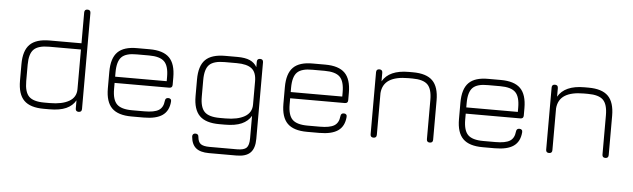

<svg xmlns="http://www.w3.org/2000/svg" viewBox="-53 -891 4253 1291"><g transform="rotate(5 2074.0 -245.0)"><path d="M255 0Q163.5 0 121.8 -41.8Q80 -83.5 80 -175V-286Q80 -377.5 121.8 -419.2Q163.5 -461 255 -461H470V-669Q470 -690 491 -690Q512 -690 512 -669V-21Q512 0 491 0Q470 0 470 -21V-76Q449 -38.5 406.2 -19.2Q363.5 0 293 0ZM255 -42H293Q375 -42 422.5 -69.2Q470 -96.5 470 -151V-419H255Q181.5 -419 151.8 -389.2Q122 -359.5 122 -286V-175Q122 -101.5 151.8 -71.8Q181.5 -42 255 -42Z M715 -215V-174Q715 -101.5 744.8 -71.8Q774.5 -42 848 -42H930Q997.5 -42 1027.5 -60.5Q1057.5 -79 1062 -124Q1063 -134.5 1068.2 -139.8Q1073.5 -145 1084 -145Q1094 -145 1099.5 -139.2Q1105 -133.5 1104 -123Q1099 -59.5 1056.5 -29.8Q1014 0 930 0H848Q756.5 0 714.8 -41.8Q673 -83.5 673 -174V-286Q673 -378.5 714.8 -420.2Q756.5 -462 848 -461H930Q1021.5 -461 1063.2 -419.2Q1105 -377.5 1105 -286V-236Q1105 -215 1084 -215ZM848 -419Q774.5 -420 744.8 -390.2Q715 -360.5 715 -286V-257H1063V-286Q1063 -359.5 1033.2 -389.2Q1003.5 -419 930 -419Z M1388 200Q1329.5 200 1300 175.8Q1270.5 151.5 1266 99Q1265.5 88.5 1271 82.8Q1276.5 77 1286 77Q1296.5 77 1302 82.2Q1307.5 87.5 1308 98Q1311 132.5 1329.2 145.2Q1347.5 158 1388 158H1574Q1620.5 158 1637.8 140.8Q1655 123.5 1655 77V-75Q1633.5 -38 1590.8 -19Q1548 0 1478 0H1440Q1348.5 0 1306.8 -41.8Q1265 -83.5 1265 -174V-286Q1265 -378.5 1306.8 -419.8Q1348.5 -461 1440 -461H1522Q1575.5 -461 1607 -447Q1638.5 -433 1655 -403.5V-440Q1655 -461 1676 -461Q1697 -461 1697 -440V77Q1697 140.5 1667.5 170.2Q1638 200 1574 200ZM1440 -42H1478Q1560 -42 1607.5 -69.2Q1655 -96.5 1655 -151V-307Q1655 -368.5 1622.8 -393.8Q1590.5 -419 1522 -419H1440Q1366.5 -419 1336.8 -389.8Q1307 -360.5 1307 -286V-174Q1307 -101.5 1336.8 -71.8Q1366.5 -42 1440 -42Z M1900 -215V-174Q1900 -101.5 1929.8 -71.8Q1959.5 -42 2033 -42H2115Q2182.5 -42 2212.5 -60.5Q2242.5 -79 2247 -124Q2248 -134.5 2253.2 -139.8Q2258.5 -145 2269 -145Q2279 -145 2284.5 -139.2Q2290 -133.5 2289 -123Q2284 -59.5 2241.5 -29.8Q2199 0 2115 0H2033Q1941.5 0 1899.8 -41.8Q1858 -83.5 1858 -174V-286Q1858 -378.5 1899.8 -420.2Q1941.5 -462 2033 -461H2115Q2206.5 -461 2248.2 -419.2Q2290 -377.5 2290 -286V-236Q2290 -215 2269 -215ZM2033 -419Q1959.5 -420 1929.8 -390.2Q1900 -360.5 1900 -286V-257H2248V-286Q2248 -359.5 2218.2 -389.2Q2188.5 -419 2115 -419Z M2481 0Q2460 0 2460 -21V-440Q2460 -461 2481 -461Q2502 -461 2502 -440V-382Q2547.5 -461 2679 -461H2707Q2798.5 -461 2840.2 -419.2Q2882 -377.5 2882 -286V-21Q2882 0 2861 0Q2840 0 2840 -21V-286Q2840 -359.5 2810.2 -389.2Q2780.5 -419 2707 -419H2679Q2596 -419 2551.5 -390.8Q2507 -362.5 2502 -303V-21Q2502 0 2481 0Z M3085 -215V-174Q3085 -101.5 3114.8 -71.8Q3144.5 -42 3218 -42H3300Q3367.5 -42 3397.5 -60.5Q3427.5 -79 3432 -124Q3433 -134.5 3438.2 -139.8Q3443.5 -145 3454 -145Q3464 -145 3469.5 -139.2Q3475 -133.5 3474 -123Q3469 -59.5 3426.5 -29.8Q3384 0 3300 0H3218Q3126.5 0 3084.8 -41.8Q3043 -83.5 3043 -174V-286Q3043 -378.5 3084.8 -420.2Q3126.5 -462 3218 -461H3300Q3391.5 -461 3433.2 -419.2Q3475 -377.5 3475 -286V-236Q3475 -215 3454 -215ZM3218 -419Q3144.5 -420 3114.8 -390.2Q3085 -360.5 3085 -286V-257H3433V-286Q3433 -359.5 3403.2 -389.2Q3373.5 -419 3300 -419Z M3666 0Q3645 0 3645 -21V-440Q3645 -461 3666 -461Q3687 -461 3687 -440V-382Q3732.5 -461 3864 -461H3892Q3983.5 -461 4025.2 -419.2Q4067 -377.5 4067 -286V-21Q4067 0 4046 0Q4025 0 4025 -21V-286Q4025 -359.5 3995.2 -389.2Q3965.5 -419 3892 -419H3864Q3781 -419 3736.5 -390.8Q3692 -362.5 3687 -303V-21Q3687 0 3666 0Z"/></g></svg>

Font: Jura Light Light
Style: Regular
Weight: 300
Version: Version 5.106